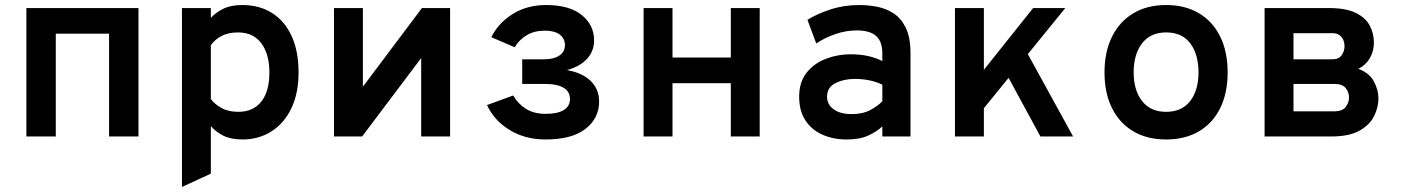

<svg xmlns="http://www.w3.org/2000/svg" viewBox="-20 -543 5584 764"><path d="M85 0V-511H531V0H414V-409H202V0Z M704 201V-511H819V-472Q839.5 -494 869.2 -508.5Q899 -523 944 -523Q1012 -523 1062.2 -491.5Q1112.5 -460 1140.2 -400Q1168 -340 1168 -255Q1168 -171 1139 -111.2Q1110 -51.5 1059.5 -19.8Q1009 12 945 12Q898.5 12 868.5 -3.2Q838.5 -18.5 819 -41V148ZM928 -98Q987.5 -98 1019.8 -138.8Q1052 -179.5 1052 -255Q1052 -327 1020 -370.5Q988 -414 927 -414Q889 -414 862.2 -400.2Q835.5 -386.5 819 -363V-149Q833.5 -129 861 -113.5Q888.5 -98 928 -98Z M1309 0V-511H1424V-198L1659 -511H1771V0H1656V-312L1421 0Z M2151 12Q2069.5 12 2007.8 -25.8Q1946 -63.5 1918 -125L2022 -163Q2041 -130 2072.8 -110Q2104.5 -90 2151 -90Q2199 -90 2223.5 -105.2Q2248 -120.5 2248 -149Q2248 -179 2222.2 -194Q2196.5 -209 2150 -209H2058V-307H2145Q2183.5 -307 2205.8 -322Q2228 -337 2228 -363Q2228 -390 2207.2 -405.5Q2186.5 -421 2148 -421Q2106 -421 2076 -403Q2046 -385 2028 -355L1935 -395Q1963.5 -452 2020.5 -487.5Q2077.5 -523 2153 -523Q2245.5 -523 2294.8 -483.2Q2344 -443.5 2344 -382Q2344 -339.5 2316 -309Q2288 -278.5 2236 -264Q2297 -253.5 2330.5 -220.8Q2364 -188 2364 -139Q2364 -72.5 2309.8 -30.2Q2255.5 12 2151 12Z M2541 0V-511H2656V-314H2888V-511H3003V0H2888V-212H2656V0Z M3349 12Q3295.5 12 3252.8 -7Q3210 -26 3185 -63.8Q3160 -101.5 3160 -158Q3160 -217 3190 -254.2Q3220 -291.5 3266.8 -309.2Q3313.5 -327 3364 -327Q3403 -327 3433.5 -320.2Q3464 -313.5 3491 -300V-330Q3491 -364 3479 -384.2Q3467 -404.5 3444.2 -413.2Q3421.5 -422 3390 -422Q3347.5 -422 3305.8 -408Q3264 -394 3228 -370L3193 -464Q3230 -487.5 3284 -505.2Q3338 -523 3400 -523Q3434 -523 3469.8 -516.2Q3505.5 -509.5 3535.8 -489.8Q3566 -470 3584.5 -431.8Q3603 -393.5 3603 -331V0H3491V-40Q3470 -20 3435.8 -4Q3401.5 12 3349 12ZM3370 -89Q3412 -89 3441.8 -104.5Q3471.5 -120 3491 -140V-206Q3470 -216.5 3441.8 -222.8Q3413.5 -229 3382 -229Q3338 -229 3304.5 -212.2Q3271 -195.5 3271 -158Q3271 -127.5 3297 -108.2Q3323 -89 3370 -89Z M3859 -68V-220L4091 -511H4219ZM3780 0V-511H3895V0ZM4120 0 3969 -278 4045 -373 4250 0Z M4620 12Q4544.5 12 4489.5 -20.5Q4434.5 -53 4404.8 -112.8Q4375 -172.5 4375 -255Q4375 -336.5 4404.8 -396.8Q4434.5 -457 4489.5 -490Q4544.5 -523 4620 -523Q4696 -523 4751 -490.2Q4806 -457.5 4835.5 -397.2Q4865 -337 4865 -255Q4865 -173 4835.5 -113Q4806 -53 4751 -20.5Q4696 12 4620 12ZM4620 -98Q4683 -98 4716 -141Q4749 -184 4749 -255Q4749 -326.5 4716.5 -370.2Q4684 -414 4620 -414Q4558 -414 4524.5 -370.5Q4491 -327 4491 -255Q4491 -184 4524.5 -141Q4558 -98 4620 -98Z M5012 0V-511H5267Q5336.5 -511 5375.8 -491.2Q5415 -471.5 5431 -440Q5447 -408.5 5447 -374Q5447 -339.5 5431 -311.8Q5415 -284 5385 -269Q5428.5 -253.5 5446.8 -219.2Q5465 -185 5465 -152Q5465 -116 5447.8 -81Q5430.5 -46 5389.5 -23Q5348.5 0 5278 0ZM5127 -100H5290Q5321.5 -100 5334.8 -117.5Q5348 -135 5348 -155Q5348 -176 5334.8 -192.5Q5321.5 -209 5290 -209H5127ZM5127 -307H5282Q5307 -307 5318.5 -323Q5330 -339 5330 -359Q5330 -373 5324.8 -384.8Q5319.5 -396.5 5309 -403.8Q5298.5 -411 5282 -411H5127Z"/></svg>

Font: Overpass Mono
Style: Bold
Weight: 700
Monospace: yes
Designer: Delve Withrington, Dave Bailey
Foundry: Delve Fonts LLC
Version: Version 4.000